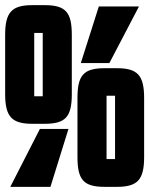

<svg xmlns="http://www.w3.org/2000/svg" viewBox="-20 -726 580 746"><path d="M259 -590C259 -679 235 -706 153 -706H106C26 -706 0 -679 0 -590V-361C0 -272 26 -245 106 -245H153C235 -245 259 -272 259 -361ZM405 -481H294L364 -701H520ZM146 -352H113V-598H146ZM281 -116C281 -27 305 0 387 0H434C514 0 540 -27 540 -116V-345C540 -434 514 -461 434 -461H387C305 -461 281 -434 281 -345ZM394 -354H427V-108H394ZM135 -225H246L176 0H20Z"/></svg>

Font: Queering Heavy
Style: Bold
Weight: 900
Designer: Adam Naccarato
Foundry: adamnac
Version: Version 2.000;hotconv 1.0.109;makeotfexe 2.5.65596